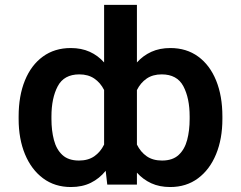

<svg xmlns="http://www.w3.org/2000/svg" viewBox="-20 -747 975 777"><path d="M668.7 9.9Q625.7 9.9 592.3 -5.3Q558.9 -20.6 534.1 -48.3V0H414.1L407.7 -55.8Q382.5 -24.5 347.7 -7.3Q312.9 9.9 267 9.9Q201.7 9.9 154.3 -25.4Q106.9 -60.7 81.1 -122.9Q55.4 -185 55.4 -265.6V-275.6Q55.4 -359 80.8 -421.3Q106.2 -483.7 153.6 -518.1Q201 -552.6 266.3 -552.6Q309.3 -552.6 342.9 -537.5Q376.4 -522.4 401.3 -494.3V-727.3H534.1V-494.3Q558.9 -522 592.5 -537.3Q626.1 -552.6 669.4 -552.6Q734.7 -552.6 782 -518.1Q829.2 -483.7 854.6 -421.3Q880 -359 880 -275.6V-265.6Q880 -185 854.4 -122.9Q828.8 -60.7 781.4 -25.4Q734 9.9 668.7 9.9ZM635.7 -97.3Q678.6 -97.3 702.9 -119.9Q727.3 -142.4 737.4 -180.6Q747.5 -218.8 747.5 -265.6V-275.6Q747.5 -349.8 722.1 -397.9Q696.7 -446 634.2 -446Q598.4 -446 573.5 -429Q548.7 -411.9 534.1 -382.5V-161.9Q549 -131.7 573.9 -114.5Q598.7 -97.3 635.7 -97.3ZM299.7 -97.3Q336.6 -97.3 361.5 -114.5Q386.4 -131.7 401.3 -161.9V-382.8Q386.4 -412.3 361.5 -429.2Q336.6 -446 301.1 -446Q239 -446 213.6 -397.9Q188.2 -349.8 188.2 -275.6V-265.6Q188.2 -218.8 198.2 -180.6Q208.1 -142.4 232.4 -119.9Q256.7 -97.3 299.7 -97.3Z"/></svg>

Font: Linik Sans SemiBold
Style: Regular
Weight: 600
Designer: Rasmus Andersson (font), Cristiano Sobral (main changes)
Foundry: rsms
Version: Version 3.018;June 1, 2022;FontCreator 14.0.0.2814 64-bit; t